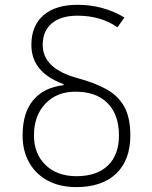

<svg xmlns="http://www.w3.org/2000/svg" viewBox="-20 -762 626 792"><path d="M294.4 9.8Q227.5 9.8 177.7 -16.6Q127.9 -43 100.6 -91.1Q73.2 -139.2 73.2 -203.1Q73.2 -296.9 117.2 -349.1Q161.1 -401.4 242.2 -410.6V-415Q109.4 -463.4 109.4 -576.7Q109.4 -655.8 159.2 -699Q209 -742.2 299.8 -742.2Q406.2 -742.2 493.2 -689.9L464.8 -649.4Q395 -697.3 299.8 -697.3Q231.4 -697.3 193.8 -665.8Q156.2 -634.3 156.2 -576.7Q156.2 -478.5 300.8 -439.5Q369.6 -420.9 418 -394.5Q466.3 -368.2 491.9 -323.2Q517.6 -278.3 517.6 -203.1Q517.6 -101.6 459.2 -45.9Q400.9 9.8 294.4 9.8ZM295.4 -35.2Q378.9 -35.2 424.8 -79.1Q470.7 -123 470.7 -203.1Q470.7 -289.1 423.8 -336.4Q377 -383.8 291 -383.8Q213.9 -383.8 167 -334.2Q120.1 -284.7 120.1 -203.1Q120.1 -127.4 168 -81.3Q215.8 -35.2 295.4 -35.2Z"/></svg>

Font: Cascadia Mono NF ExtraLight
Style: Regular
Weight: 200
Monospace: yes
Designer: Aaron Bell
Foundry: Saja Typeworks
Version: Version 2404.023; ttfautohint (v1.8.4)